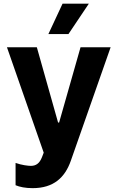

<svg xmlns="http://www.w3.org/2000/svg" viewBox="-20 -797 626 1022"><path d="M153.8 204.5C266.3 204.5 326 147 356.9 58.9L568.9 -545.5H408.7L294.7 -144.9H289.1L176.1 -545.5H17L212.7 15.6L203.8 38.7C190.7 73.2 171.2 85.6 144.9 85.9C130 85.9 95.9 82 62.9 70.3V188.9C84.5 198.2 115.4 204.5 153.8 204.5ZM237.6 -615.8H344.5L452.8 -777.3H312.9Z"/></svg>

Font: Margiela Sans
Style: Bold
Weight: 700
Designer: Stefan Endress, Andreas Faust
Version: Version 1.100;FEAKit 1.0